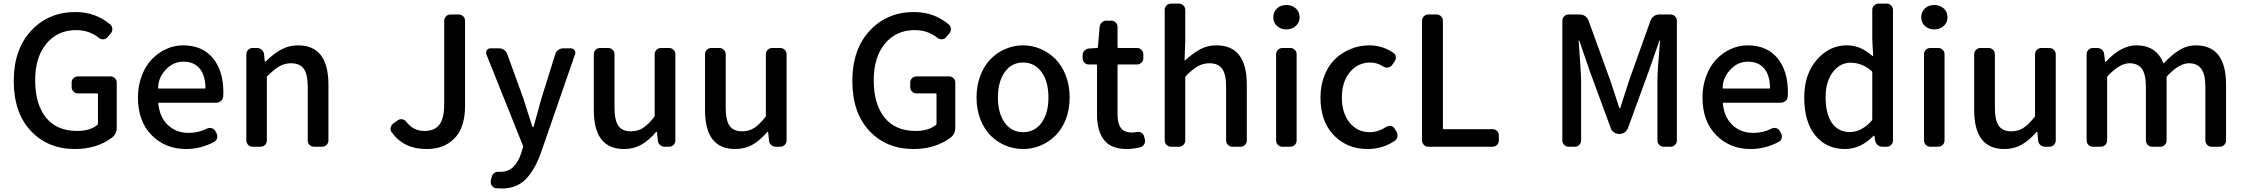

<svg xmlns="http://www.w3.org/2000/svg" viewBox="-20 -817 12492 1069"><path d="M397.5 12.7Q246.1 12.7 151.4 -88.4Q56.6 -189.5 56.6 -366.2Q56.6 -542 153.3 -646Q250 -750 400.4 -750Q511.7 -750 593.8 -680.7Q604.5 -671.9 605.5 -656.7Q606.4 -641.6 596.7 -630.9L578.1 -609.4Q569.3 -598.6 555.2 -598.1Q541 -597.7 530.3 -606.4Q476.6 -649.4 404.3 -649.4Q300.8 -649.4 238.3 -574.2Q175.8 -499 175.8 -370.1Q175.8 -237.3 235.8 -162.6Q295.9 -87.9 409.2 -87.9Q480.5 -87.9 521.5 -121.1Q525.4 -124 525.4 -127.9V-293Q525.4 -296.9 520.5 -296.9H414.1Q399.4 -296.9 389.2 -307.1Q378.9 -317.4 378.9 -332V-357.4Q378.9 -372.1 389.2 -381.8Q399.4 -391.6 414.1 -391.6H595.7Q609.4 -391.6 619.6 -381.8Q629.9 -372.1 629.9 -357.4V-107.4Q629.9 -70.3 603.5 -50.8Q518.6 12.7 397.5 12.7Z M1016.6 12.7Q900.4 12.7 824.2 -64.5Q748 -141.6 748 -274.4Q748 -338.9 769 -394.5Q790 -450.2 825.2 -486.8Q860.4 -523.4 905.3 -543.9Q950.2 -564.5 999 -564.5Q1106.4 -564.5 1165 -493.7Q1223.6 -422.9 1223.6 -302.7Q1223.6 -291 1222.7 -279.3Q1221.7 -264.6 1210.4 -254.9Q1199.2 -245.1 1183.6 -245.1H865.2Q861.3 -245.1 861.3 -240.2Q869.1 -164.1 915 -120.6Q960.9 -77.1 1031.2 -77.1Q1084 -77.1 1131.8 -100.6Q1144.5 -107.4 1158.2 -103.5Q1171.9 -99.6 1178.7 -87.9L1185.5 -75.2Q1192.4 -62.5 1189 -48.3Q1185.5 -34.2 1172.9 -27.3Q1097.7 12.7 1016.6 12.7ZM860.4 -327.1Q860.4 -324.2 864.3 -324.2H1120.1Q1124 -324.2 1124 -328.1Q1124 -328.1 1124 -328.1Q1123 -398.4 1091.3 -436Q1059.6 -473.6 1001 -473.6Q948.2 -473.6 909.2 -435.5Q860.4 -387.7 860.4 -327.1Z M1386.7 0Q1372.1 0 1361.8 -10.3Q1351.6 -20.5 1351.6 -35.2V-515.6Q1351.6 -529.3 1361.8 -539.6Q1372.1 -549.8 1386.7 -549.8H1411.1Q1425.8 -549.8 1437 -540Q1448.2 -530.3 1450.2 -515.6L1454.1 -475.6Q1455.1 -473.6 1456.5 -473.6Q1458 -473.6 1459 -474.6Q1502.9 -517.6 1545.4 -541Q1587.9 -564.5 1639.6 -564.5Q1808.6 -564.5 1808.6 -345.7V-35.2Q1808.6 -20.5 1798.3 -10.3Q1788.1 0 1774.4 0H1728.5Q1713.9 0 1703.6 -10.3Q1693.4 -20.5 1693.4 -35.2V-332Q1693.4 -403.3 1671.4 -434.1Q1649.4 -464.8 1600.6 -464.8Q1565.4 -464.8 1536.1 -448.2Q1506.8 -431.6 1468.8 -393.6Q1465.8 -389.6 1465.8 -385.7V-35.2Q1465.8 -20.5 1455.6 -10.3Q1445.3 0 1430.7 0Z M2355.5 12.7Q2291 12.7 2243.2 -10.3Q2195.3 -33.2 2161.1 -80.1Q2154.3 -88.9 2154.3 -99.6Q2154.3 -102.5 2155.3 -106.4Q2158.2 -120.1 2169.9 -129.9L2195.3 -147.5Q2207 -155.3 2220.2 -152.8Q2233.4 -150.4 2242.2 -138.7Q2281.2 -87.9 2342.8 -87.9Q2399.4 -87.9 2426.3 -122.6Q2453.1 -157.2 2453.1 -236.3V-701.2Q2453.1 -715.8 2463.4 -726.1Q2473.6 -736.3 2488.3 -736.3H2534.2Q2548.8 -736.3 2559.1 -726.1Q2569.3 -715.8 2569.3 -701.2V-224.6Q2569.3 -156.2 2547.9 -104Q2526.4 -51.8 2477.1 -19.5Q2427.7 12.7 2355.5 12.7Z M3158.2 -547.9Q3170.9 -547.9 3178.7 -537.1Q3183.6 -530.3 3183.6 -523.4Q3183.6 -518.6 3181.6 -514.6L2991.2 35.2Q2956.1 131.8 2905.8 182.1Q2855.5 232.4 2774.4 232.4Q2754.9 232.4 2738.3 230.5Q2724.6 227.5 2717.3 214.8Q2710 202.1 2712.9 187.5L2718.8 165Q2721.7 152.3 2733.9 145Q2746.1 137.7 2760.7 139.6Q2763.7 139.6 2767.6 139.6Q2847.7 139.6 2881.8 36.1L2891.6 2.9Q2893.6 -1 2891.6 -5.9L2687.5 -515.6Q2686.5 -519.5 2686.5 -524.4Q2686.5 -531.2 2690.4 -537.1Q2697.3 -547.9 2710 -547.9H2758.8Q2774.4 -547.9 2787.1 -538.6Q2799.8 -529.3 2804.7 -514.6L2895.5 -264.6Q2901.4 -245.1 2918 -192.4Q2934.6 -139.6 2944.3 -111.3Q2945.3 -109.4 2947.8 -109.4Q2950.2 -109.4 2951.2 -112.3L2993.2 -264.6L3071.3 -514.6Q3075.2 -529.3 3087.9 -538.6Q3100.6 -547.9 3116.2 -547.9Z M3454.1 12.7Q3286.1 12.7 3286.1 -204.1V-515.6Q3286.1 -529.3 3296.4 -539.6Q3306.6 -549.8 3320.3 -549.8H3366.2Q3380.9 -549.8 3391.1 -539.6Q3401.4 -529.3 3401.4 -515.6V-217.8Q3401.4 -147.5 3422.9 -116.7Q3444.3 -85.9 3493.2 -85.9Q3530.3 -85.9 3559.1 -104Q3587.9 -122.1 3622.1 -165Q3625 -168 3625 -172.9V-515.6Q3625 -529.3 3635.3 -539.6Q3645.5 -549.8 3660.2 -549.8H3705.1Q3719.7 -549.8 3730 -539.6Q3740.2 -529.3 3740.2 -515.6V-35.2Q3740.2 -20.5 3730 -10.3Q3719.7 0 3705.1 0H3680.7Q3666 0 3654.8 -9.8Q3643.6 -19.5 3642.6 -34.2L3637.7 -81.1Q3636.7 -83 3635.3 -83Q3633.8 -83 3632.8 -82Q3592.8 -35.2 3550.3 -11.2Q3507.8 12.7 3454.1 12.7Z M4073.2 12.7Q3905.3 12.7 3905.3 -204.1V-515.6Q3905.3 -529.3 3915.5 -539.6Q3925.8 -549.8 3939.5 -549.8H3985.4Q4000 -549.8 4010.3 -539.6Q4020.5 -529.3 4020.5 -515.6V-217.8Q4020.5 -147.5 4042 -116.7Q4063.5 -85.9 4112.3 -85.9Q4149.4 -85.9 4178.2 -104Q4207 -122.1 4241.2 -165Q4244.1 -168 4244.1 -172.9V-515.6Q4244.1 -529.3 4254.4 -539.6Q4264.6 -549.8 4279.3 -549.8H4324.2Q4338.9 -549.8 4349.1 -539.6Q4359.4 -529.3 4359.4 -515.6V-35.2Q4359.4 -20.5 4349.1 -10.3Q4338.9 0 4324.2 0H4299.8Q4285.2 0 4273.9 -9.8Q4262.7 -19.5 4261.7 -34.2L4256.8 -81.1Q4255.9 -83 4254.4 -83Q4252.9 -83 4252 -82Q4211.9 -35.2 4169.4 -11.2Q4127 12.7 4073.2 12.7Z M5066.4 12.7Q4915 12.7 4820.3 -88.4Q4725.6 -189.5 4725.6 -366.2Q4725.6 -542 4822.3 -646Q4918.9 -750 5069.3 -750Q5180.7 -750 5262.7 -680.7Q5273.4 -671.9 5274.4 -656.7Q5275.4 -641.6 5265.6 -630.9L5247.1 -609.4Q5238.3 -598.6 5224.1 -598.1Q5210 -597.7 5199.2 -606.4Q5145.5 -649.4 5073.2 -649.4Q4969.7 -649.4 4907.2 -574.2Q4844.7 -499 4844.7 -370.1Q4844.7 -237.3 4904.8 -162.6Q4964.8 -87.9 5078.1 -87.9Q5149.4 -87.9 5190.4 -121.1Q5194.3 -124 5194.3 -127.9V-293Q5194.3 -296.9 5189.5 -296.9H5083Q5068.4 -296.9 5058.1 -307.1Q5047.9 -317.4 5047.9 -332V-357.4Q5047.9 -372.1 5058.1 -381.8Q5068.4 -391.6 5083 -391.6H5264.6Q5278.3 -391.6 5288.6 -381.8Q5298.8 -372.1 5298.8 -357.4V-107.4Q5298.8 -70.3 5272.5 -50.8Q5187.5 12.7 5066.4 12.7Z M5417 -274.4Q5417 -340.8 5438.5 -396.5Q5460 -452.1 5495.6 -488.3Q5531.2 -524.4 5578.1 -544.4Q5625 -564.5 5676.3 -564.5Q5727.5 -564.5 5773.9 -544.4Q5820.3 -524.4 5856.4 -488.3Q5892.6 -452.1 5914.1 -396.5Q5935.5 -340.8 5935.5 -274.4Q5935.5 -208 5914.1 -152.8Q5892.6 -97.7 5856.4 -62Q5820.3 -26.4 5773.9 -6.8Q5727.5 12.7 5676.3 12.7Q5625 12.7 5578.1 -6.8Q5531.2 -26.4 5495.6 -62Q5460 -97.7 5438.5 -152.8Q5417 -208 5417 -274.4ZM5675.8 -81.1Q5741.2 -81.1 5779.3 -133.8Q5817.4 -186.5 5817.4 -274.4Q5817.4 -362.3 5779.3 -415.5Q5741.2 -468.8 5675.8 -468.8Q5612.3 -468.8 5574.2 -415.5Q5536.1 -362.3 5536.1 -274.4Q5536.1 -186.5 5574.2 -133.8Q5612.3 -81.1 5675.8 -81.1Z M6254.9 12.7Q6166 12.7 6127 -37.6Q6087.9 -87.9 6087.9 -179.7V-453.1Q6087.9 -458 6083 -458H6042Q6027.3 -458 6017.6 -468.3Q6007.8 -478.5 6007.8 -492.2V-509.8Q6007.8 -524.4 6017.6 -534.7Q6027.3 -544.9 6042 -546.9L6087.9 -549.8Q6092.8 -549.8 6092.8 -554.7L6102.5 -667Q6103.5 -681.6 6114.3 -691.9Q6125 -702.1 6139.6 -702.1H6168Q6181.6 -702.1 6191.9 -691.9Q6202.1 -681.6 6202.1 -667V-554.7Q6202.1 -549.8 6207 -549.8H6310.5Q6325.2 -549.8 6335.4 -539.6Q6345.7 -529.3 6345.7 -515.6V-492.2Q6345.7 -478.5 6335.4 -468.3Q6325.2 -458 6310.5 -458H6207Q6202.1 -458 6202.1 -453.1V-178.7Q6202.1 -128.9 6221.2 -104Q6240.2 -79.1 6282.2 -79.1Q6293.9 -79.1 6308.6 -82Q6322.3 -85 6334.5 -78.1Q6346.7 -71.3 6349.6 -58.6L6354.5 -41Q6355.5 -36.1 6355.5 -31.2Q6355.5 -22.5 6350.6 -13.7Q6342.8 -1 6329.1 2.9Q6289.1 12.7 6254.9 12.7Z M6500 0Q6485.4 0 6475.1 -10.3Q6464.8 -20.5 6464.8 -35.2V-762.7Q6464.8 -776.4 6475.1 -786.6Q6485.4 -796.9 6500 -796.9H6543.9Q6558.6 -796.9 6568.8 -786.6Q6579.1 -776.4 6579.1 -762.7V-585.9L6575.2 -481.4Q6575.2 -480.5 6576.2 -480Q6577.1 -479.5 6578.1 -480.5Q6620.1 -519.5 6661.1 -542Q6702.1 -564.5 6752.9 -564.5Q6921.9 -564.5 6921.9 -345.7V-35.2Q6921.9 -20.5 6911.6 -10.3Q6901.4 0 6887.7 0H6841.8Q6827.1 0 6816.9 -10.3Q6806.6 -20.5 6806.6 -35.2V-332Q6806.6 -403.3 6784.7 -434.1Q6762.7 -464.8 6713.9 -464.8Q6678.7 -464.8 6649.4 -448.2Q6620.1 -431.6 6582 -393.6Q6579.1 -389.6 6579.1 -385.7V-35.2Q6579.1 -20.5 6568.8 -10.3Q6558.6 0 6543.9 0Z M7120.1 0Q7105.5 0 7095.2 -10.3Q7085 -20.5 7085 -35.2V-515.6Q7085 -529.3 7095.2 -539.6Q7105.5 -549.8 7120.1 -549.8H7164.1Q7178.7 -549.8 7189 -539.6Q7199.2 -529.3 7199.2 -515.6V-35.2Q7199.2 -20.5 7189 -10.3Q7178.7 0 7164.1 0ZM7069.3 -720.7Q7069.3 -751 7089.8 -770Q7110.4 -789.1 7142.1 -789.1Q7173.8 -789.1 7194.8 -770Q7215.8 -751 7215.8 -720.7Q7215.8 -691.4 7194.8 -672.4Q7173.8 -653.3 7142.1 -653.3Q7110.4 -653.3 7089.8 -672.4Q7069.3 -691.4 7069.3 -720.7Z M7594.7 12.7Q7480.5 12.7 7406.2 -64Q7332 -140.6 7332 -274.4Q7332 -340.8 7354 -396.5Q7376 -452.1 7413.6 -488.3Q7451.2 -524.4 7500.5 -544.4Q7549.8 -564.5 7604.5 -564.5Q7677.7 -564.5 7738.3 -522.5Q7750 -514.6 7751.5 -500Q7752.9 -485.4 7744.1 -473.6L7729.5 -453.1Q7720.7 -442.4 7706.5 -440.9Q7692.4 -439.5 7680.7 -447.3Q7646.5 -468.8 7609.4 -468.8Q7540 -468.8 7495.6 -415Q7451.2 -361.3 7451.2 -274.4Q7451.2 -187.5 7494.1 -134.3Q7537.1 -81.1 7606.4 -81.1Q7652.3 -81.1 7698.2 -110.4Q7710 -118.2 7723.6 -115.7Q7737.3 -113.3 7744.1 -101.6L7754.9 -85Q7760.7 -75.2 7760.7 -63.5Q7760.7 -60.5 7760.7 -56.6Q7757.8 -42 7746.1 -33.2Q7677.7 12.7 7594.7 12.7Z M7932.6 0Q7918 0 7907.7 -10.3Q7897.5 -20.5 7897.5 -35.2V-701.2Q7897.5 -715.8 7907.7 -726.1Q7918 -736.3 7932.6 -736.3H7979.5Q7993.2 -736.3 8003.4 -726.1Q8013.7 -715.8 8013.7 -701.2V-102.5Q8013.7 -97.7 8018.6 -97.7H8290Q8304.7 -97.7 8314.9 -87.9Q8325.2 -78.1 8325.2 -63.5V-35.2Q8325.2 -20.5 8314.9 -10.3Q8304.7 0 8290 0Z M8713.9 0Q8699.2 0 8689 -10.3Q8678.7 -20.5 8678.7 -35.2V-701.2Q8678.7 -715.8 8689 -726.1Q8699.2 -736.3 8713.9 -736.3H8777.3Q8793 -736.3 8805.7 -727.1Q8818.4 -717.8 8824.2 -703.1L8947.3 -364.3Q8956.1 -337.9 8972.2 -288.6Q8988.3 -239.3 8995.1 -217.8Q8996.1 -214.8 8998.5 -214.8Q9001 -214.8 9002 -217.8Q9009.8 -240.2 9024.9 -289.6Q9040 -338.9 9048.8 -364.3L9169.9 -703.1Q9175.8 -717.8 9188.5 -727.1Q9201.2 -736.3 9216.8 -736.3H9281.2Q9295.9 -736.3 9306.2 -726.1Q9316.4 -715.8 9316.4 -701.2V-35.2Q9316.4 -20.5 9306.2 -10.3Q9295.9 0 9281.2 0H9243.2Q9228.5 0 9218.3 -10.3Q9208 -20.5 9208 -35.2V-364.3Q9208 -424.8 9222.7 -589.8Q9222.7 -591.8 9220.7 -591.8Q9218.8 -591.8 9218.8 -589.8L9160.2 -421.9L9043.9 -103.5Q9038.1 -88.9 9025.4 -80.1Q9012.7 -71.3 8997.1 -71.3H8995.1Q8979.5 -71.3 8966.3 -80.1Q8953.1 -88.9 8948.2 -103.5L8831.1 -421.9L8773.4 -589.8Q8773.4 -591.8 8771 -591.8Q8768.6 -591.8 8769.5 -589.8Q8783.2 -405.3 8783.2 -364.3V-35.2Q8783.2 -20.5 8772.9 -10.3Q8762.7 0 8748 0Z M9727.5 12.7Q9611.3 12.7 9535.2 -64.5Q9459 -141.6 9459 -274.4Q9459 -338.9 9480 -394.5Q9501 -450.2 9536.1 -486.8Q9571.3 -523.4 9616.2 -543.9Q9661.1 -564.5 9710 -564.5Q9817.4 -564.5 9876 -493.7Q9934.6 -422.9 9934.6 -302.7Q9934.6 -291 9933.6 -279.3Q9932.6 -264.6 9921.4 -254.9Q9910.2 -245.1 9894.5 -245.1H9576.2Q9572.3 -245.1 9572.3 -240.2Q9580.1 -164.1 9626 -120.6Q9671.9 -77.1 9742.2 -77.1Q9794.9 -77.1 9842.8 -100.6Q9855.5 -107.4 9869.1 -103.5Q9882.8 -99.6 9889.6 -87.9L9896.5 -75.2Q9903.3 -62.5 9899.9 -48.3Q9896.5 -34.2 9883.8 -27.3Q9808.6 12.7 9727.5 12.7ZM9571.3 -327.1Q9571.3 -324.2 9575.2 -324.2H9831.1Q9835 -324.2 9835 -328.1Q9835 -328.1 9835 -328.1Q9834 -398.4 9802.2 -436Q9770.5 -473.6 9711.9 -473.6Q9659.2 -473.6 9620.1 -435.5Q9571.3 -387.7 9571.3 -327.1Z M10252.9 12.7Q10148.4 12.7 10086.9 -63Q10025.4 -138.7 10025.4 -274.4Q10025.4 -403.3 10095.2 -483.9Q10165 -564.5 10261.7 -564.5Q10304.7 -564.5 10337.4 -549.8Q10370.1 -535.2 10406.2 -504.9Q10407.2 -503.9 10408.2 -504.4Q10409.2 -504.9 10409.2 -506.8L10404.3 -592.8V-762.7Q10404.3 -776.4 10414.6 -786.6Q10424.8 -796.9 10439.5 -796.9H10485.4Q10499 -796.9 10509.3 -786.6Q10519.5 -776.4 10519.5 -762.7V-35.2Q10519.5 -20.5 10509.3 -10.3Q10499 0 10485.4 0H10460Q10445.3 0 10434.1 -9.8Q10422.9 -19.5 10419.9 -34.2L10416 -60.5Q10416 -61.5 10414.1 -61.5Q10412.1 -61.5 10411.1 -60.5Q10338.9 12.7 10252.9 12.7ZM10279.3 -82Q10344.7 -82 10401.4 -145.5Q10404.3 -149.4 10404.3 -153.3V-414.1Q10404.3 -418 10401.4 -420.9Q10347.7 -467.8 10283.2 -467.8Q10224.6 -467.8 10184.6 -415.5Q10144.5 -363.3 10144.5 -276.4Q10144.5 -182.6 10179.7 -132.3Q10214.8 -82 10279.3 -82Z M10727.5 0Q10712.9 0 10702.6 -10.3Q10692.4 -20.5 10692.4 -35.2V-515.6Q10692.4 -529.3 10702.6 -539.6Q10712.9 -549.8 10727.5 -549.8H10771.5Q10786.1 -549.8 10796.4 -539.6Q10806.6 -529.3 10806.6 -515.6V-35.2Q10806.6 -20.5 10796.4 -10.3Q10786.1 0 10771.5 0ZM10676.8 -720.7Q10676.8 -751 10697.3 -770Q10717.8 -789.1 10749.5 -789.1Q10781.2 -789.1 10802.2 -770Q10823.2 -751 10823.2 -720.7Q10823.2 -691.4 10802.2 -672.4Q10781.2 -653.3 10749.5 -653.3Q10717.8 -653.3 10697.3 -672.4Q10676.8 -691.4 10676.8 -720.7Z M11139.6 12.7Q10971.7 12.7 10971.7 -204.1V-515.6Q10971.7 -529.3 10981.9 -539.6Q10992.2 -549.8 11005.9 -549.8H11051.8Q11066.4 -549.8 11076.7 -539.6Q11086.9 -529.3 11086.9 -515.6V-217.8Q11086.9 -147.5 11108.4 -116.7Q11129.9 -85.9 11178.7 -85.9Q11215.8 -85.9 11244.6 -104Q11273.4 -122.1 11307.6 -165Q11310.5 -168 11310.5 -172.9V-515.6Q11310.5 -529.3 11320.8 -539.6Q11331.1 -549.8 11345.7 -549.8H11390.6Q11405.3 -549.8 11415.5 -539.6Q11425.8 -529.3 11425.8 -515.6V-35.2Q11425.8 -20.5 11415.5 -10.3Q11405.3 0 11390.6 0H11366.2Q11351.6 0 11340.3 -9.8Q11329.1 -19.5 11328.1 -34.2L11323.2 -81.1Q11322.3 -83 11320.8 -83Q11319.3 -83 11318.4 -82Q11278.3 -35.2 11235.8 -11.2Q11193.4 12.7 11139.6 12.7Z M11632.8 0Q11618.2 0 11607.9 -10.3Q11597.7 -20.5 11597.7 -35.2V-515.6Q11597.7 -529.3 11607.9 -539.6Q11618.2 -549.8 11632.8 -549.8H11657.2Q11671.9 -549.8 11683.1 -540Q11694.3 -530.3 11695.3 -515.6L11700.2 -474.6Q11701.2 -472.7 11702.6 -472.7Q11704.1 -472.7 11705.1 -473.6Q11790 -564.5 11874 -564.5Q11985.4 -564.5 12024.4 -466.8Q12025.4 -462.9 12028.3 -465.8Q12073.2 -513.7 12115.2 -539.1Q12157.2 -564.5 12205.1 -564.5Q12374 -564.5 12374 -345.7V-35.2Q12374 -20.5 12363.8 -10.3Q12353.5 0 12338.9 0H12293Q12279.3 0 12269 -10.3Q12258.8 -20.5 12258.8 -35.2V-332Q12258.8 -402.3 12236.3 -433.6Q12213.9 -464.8 12167 -464.8Q12113.3 -464.8 12045.9 -393.6Q12043 -389.6 12043 -385.7V-35.2Q12043 -20.5 12032.7 -10.3Q12022.5 0 12007.8 0H11962.9Q11948.2 0 11938 -10.3Q11927.7 -20.5 11927.7 -35.2V-332Q11927.7 -402.3 11905.8 -433.6Q11883.8 -464.8 11835.9 -464.8Q11782.2 -464.8 11714.8 -393.6Q11711.9 -389.6 11711.9 -385.7V-35.2Q11711.9 -20.5 11701.7 -10.3Q11691.4 0 11676.8 0Z"/></svg>

Font: Gen Jyuu GothicL Medium
Style: Regular
Weight: 500
Designer: [Source Han Sans]
Ryoko NISHIZUKA  (kana & ideographs); Paul D. Hunt (Latin, Greek & Cyrillic); Wenlong ZHANG  (bopomofo
Version: Version 1.002.20150607